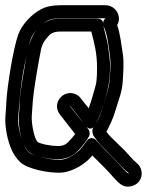

<svg xmlns="http://www.w3.org/2000/svg" viewBox="-22 -650 563 736"><path d="M247 -243H248C256 -233 262 -225 267 -219C274 -211 297 -179 303 -171C303 -171 325 -137 345 -175C358 -200 368 -225 375 -249C389 -299 398 -323 400 -390C401 -418 394 -456 391 -480C389 -495 377 -536 374 -553C374 -560 375 -579 349 -579H209C128 -579 94 -513 81 -443C72 -393 56 -304 54 -268C53 -243 52 -225 51 -215C46 -165 60 -96 86 -70C104 -52 133 -48 168 -42C210 -35 248 -42 275 -70C296 -92 310 -110 319 -127C324 -136 322 -148 317 -154C304 -171 296 -180 293 -184L247 -242ZM350 -391C350 -356 348 -332 344 -320C337 -296 328 -261 318 -235C306 -251 301 -255 287 -274C279 -285 265 -292 252 -293C211 -297 179 -249 207 -212L253 -153C255 -151 259 -145 266 -136C260 -128 251 -117 239 -105C224 -90 208 -88 175 -92C141 -96 123 -104 122 -106C119 -109 111 -122 106 -147C95 -198 101 -211 104 -265C106 -296 121 -386 130 -433C138 -476 139 -484 165 -513C174 -523 187 -529 209 -529H328C340 -483 350 -445 350 -391ZM336 -130C347 -114 359 -99 370 -88L420 -37C435 -22 454 1 472 14L470 15C467 14 460 8 452 -1C436 -19 423 -33 413 -43L382 -74C371 -85 361 -96 349 -110C345 -115 327 -132 310 -109C296 -90 285 -72 255 -53C218 -30 189 -36 138 -47C110 -53 94 -61 90 -65C81 -73 77 -80 75 -83C61 -112 44 -164 48 -203C54 -273 56 -320 71 -395C82 -449 90 -484 95 -498C105 -526 135 -557 159 -570C170 -576 186 -580 209 -580H383C374 -574 371 -560 375 -550C383 -532 388 -513 391 -494C396 -455 404 -426 401 -383C397 -338 400 -333 388 -293C385 -284 380 -267 373 -242C366 -218 358 -198 349 -182C342 -169 324 -158 336 -130ZM383 -630H209C180 -630 155 -625 134 -614C98 -594 61 -556 47 -515C30 -467 5 -321 2 -254C1 -240 1 -226 -1 -208C-3 -187 -1 -162 4 -136C13 -93 27 -55 56 -28C83 -3 158 13 207 12C258 11 309 -25 332 -54C337 -48 342 -44 347 -39L378 -8C387 1 400 15 415 32C431 50 449 69 475 65C489 63 503 57 512 44C529 20 521 -11 501 -26C486 -38 469 -60 456 -73L405 -123C399 -129 392 -136 386 -145C399 -170 412 -196 421 -228C434 -272 445 -295 448 -332C450 -361 454 -410 449 -442C443 -479 439 -521 427 -554C431 -560 434 -570 434 -578C434 -606 411 -630 383 -630Z"/></svg>

Font: AppleStorm
Style: CBo
Weight: 400
Foundry: Cannot Into Space Fonts
Version: Version 1.01